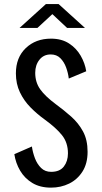

<svg xmlns="http://www.w3.org/2000/svg" viewBox="-20 -892 490 924"><path d="M225.5 11Q172.5 11 135.5 -11.5Q98.5 -34 77 -70.5Q55.5 -107 49 -150L133.5 -187Q137.5 -158.5 148.2 -130.2Q159 -102 178 -83.5Q197 -65 226 -65Q267.5 -65 287.2 -90.5Q307 -116 307 -154Q307 -205.5 278.5 -241.2Q250 -277 195.5 -316.5Q158.5 -343 126.8 -375.2Q95 -407.5 75.8 -448Q56.5 -488.5 56.5 -539Q56.5 -615 104 -660.5Q151.5 -706 225.5 -706Q276.5 -706 312 -683Q347.5 -660 368.2 -624Q389 -588 395 -549L311 -514Q308 -540.5 298.2 -567.2Q288.5 -594 270.5 -612Q252.5 -630 224 -630Q190 -630 169.8 -604.5Q149.5 -579 149.5 -541.5Q149.5 -496 173.5 -462.2Q197.5 -428.5 248 -391Q287.5 -362 322.5 -331Q357.5 -300 379.5 -259.5Q401.5 -219 401.5 -161.5Q401.5 -105 377 -66.5Q352.5 -28 312.8 -8.5Q273 11 225.5 11ZM74 -757.5 201 -872.5H262L389 -757.5H303L232 -824L160 -757.5Z"/></svg>

Font: Trispace Condensed
Style: Regular
Weight: 400
Width: 3
Designer: Tyler Finck
Foundry: Etcetera Type Company
Version: Version 1.210; ttfautohint (v1.8.3)